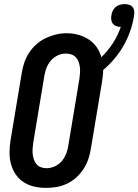

<svg xmlns="http://www.w3.org/2000/svg" viewBox="-20 -908 675 936"><path d="M205 8Q175 8 146.5 1.5Q118 -5 94.5 -20.5Q71 -36 55.5 -59.5Q40 -83 33 -110.5Q26 -138 26.5 -168Q27 -198 32 -228L86 -552Q90 -578 98.5 -603Q107 -628 122 -651Q137 -674 158 -692.5Q179 -711 203.5 -722.5Q228 -734 253.5 -740Q279 -746 305 -746Q334 -746 361.5 -738.5Q389 -731 412 -716Q435 -701 451 -678.5Q467 -656 474 -629Q507 -661 531 -698.5Q555 -736 569 -777Q569 -777 568.5 -777Q568 -777 568 -777Q557 -777 547 -780.5Q537 -784 530.5 -792Q524 -800 522.5 -811Q521 -822 523 -832Q524 -844 529.5 -855Q535 -866 544 -874Q553 -882 565 -885Q577 -888 588 -888Q599 -888 610 -884.5Q621 -881 627.5 -872Q634 -863 634.5 -851.5Q635 -840 633 -828Q627 -792 614.5 -756Q602 -720 583 -686.5Q564 -653 538.5 -622.5Q513 -592 483 -567Q483 -552 481 -537Q479 -522 477 -507L423 -183Q419 -157 410.5 -132Q402 -107 387 -84Q372 -61 351.5 -42.5Q331 -24 306.5 -12.5Q282 -1 256 3.5Q230 8 205 8ZM207 -88Q227 -88 247 -97Q267 -106 281 -122.5Q295 -139 302.5 -158.5Q310 -178 313 -198L367 -523Q369 -537 370 -551.5Q371 -566 369.5 -579.5Q368 -593 363.5 -606Q359 -619 350 -628.5Q341 -638 328 -642.5Q315 -647 300 -647Q280 -647 260.5 -637.5Q241 -628 227.5 -612Q214 -596 206.5 -576.5Q199 -557 196 -537L142 -212Q140 -198 139 -183.5Q138 -169 139.5 -155.5Q141 -142 145.5 -129.5Q150 -117 158.5 -107Q167 -97 180 -92.5Q193 -88 207 -88Z"/></svg>

Font: Iosevka Curly Oblique
Style: Bold
Weight: 700
Italic angle: -9°
Monospace: yes
Designer: Belleve Invis
Foundry: Belleve Invis
Version: Version 11.1.0; ttfautohint (v1.8.3)